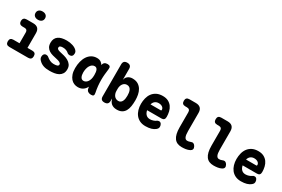

<svg xmlns="http://www.w3.org/2000/svg" viewBox="98 -1948 4603 3133"><g transform="rotate(30 2400.0 -381.5)"><path d="M493 -135Q527 -135 543.5 -118.5Q560 -102 560 -68Q560 -34 543 -17Q526 0 492 0H138Q104 0 87 -17Q70 -34 70 -68Q70 -102 86.5 -118.5Q103 -135 137 -135H252V-339Q252 -367 238.5 -381Q225 -395 197 -395H160Q125 -395 107.5 -411.5Q90 -428 90 -462Q90 -496 107.5 -513Q125 -530 160 -530H282Q342 -530 372 -500Q402 -470 402 -410V-135ZM320 -617Q279 -617 254.5 -638Q230 -659 230 -695Q230 -731 254.5 -752Q279 -773 320 -773Q361 -773 385.5 -752Q410 -731 410 -695Q410 -659 385.5 -638Q361 -617 320 -617Z M900 10Q866 10 837 6.5Q808 3 783.5 -5.5Q759 -14 737.5 -27.5Q716 -41 697 -61Q683 -75 676 -90Q669 -105 669 -125Q669 -155 684 -173Q699 -191 725 -191Q734 -191 745.5 -188Q757 -185 767 -177Q796 -152 830 -136Q864 -120 900 -120Q918 -120 934.5 -121.5Q951 -123 963.5 -127Q976 -131 983.5 -139Q991 -147 991 -160Q991 -172 983.5 -181Q976 -190 963.5 -197Q951 -204 934.5 -208.5Q918 -213 900 -217Q861 -225 822.5 -235.5Q784 -246 753.5 -265Q723 -284 704 -315.5Q685 -347 685 -398Q685 -440 699.5 -470.5Q714 -501 741.5 -521Q769 -541 809 -550.5Q849 -560 900 -560Q961 -560 1014 -542.5Q1067 -525 1096 -493Q1104 -485 1110 -472.5Q1116 -460 1116 -439Q1116 -407 1100 -390.5Q1084 -374 1058 -374Q1044 -374 1031 -378.5Q1018 -383 1008 -393Q995 -406 967.5 -418Q940 -430 900 -430Q884 -430 872 -427.5Q860 -425 851.5 -420.5Q843 -416 839 -408.5Q835 -401 835 -391Q835 -380 840.5 -372Q846 -364 855 -358.5Q864 -353 876 -349.5Q888 -346 900 -343Q938 -335 980.5 -323.5Q1023 -312 1058.5 -292Q1094 -272 1117.5 -239.5Q1141 -207 1141 -157Q1141 -106 1120.5 -73.5Q1100 -41 1066.5 -22.5Q1033 -4 989.5 3Q946 10 900 10Z M1430 10Q1394 10 1360 -4Q1326 -18 1299.5 -48Q1273 -78 1256.5 -125Q1240 -172 1240 -238Q1240 -305 1255 -364Q1270 -423 1299 -466.5Q1328 -510 1371 -535Q1414 -560 1470 -560Q1517 -560 1547 -538Q1570 -521 1586 -495Q1591 -527 1612 -544Q1632 -560 1667 -560Q1701 -560 1714 -544Q1727 -528 1722 -494Q1715 -441 1710 -389Q1705 -337 1705 -283.5Q1705 -230 1710.5 -173.5Q1716 -117 1729 -54Q1736 -20 1726 -5Q1716 10 1682 10Q1647 10 1623.5 -5.5Q1600 -21 1593 -54Q1589 -71 1587 -88Q1582 -79 1578 -72Q1554 -32 1517.5 -11Q1481 10 1430 10ZM1462 -125Q1481 -125 1500 -135Q1519 -145 1534.5 -165.5Q1550 -186 1559.5 -218Q1569 -250 1569 -295Q1569 -324 1566 -348Q1563 -372 1555.5 -389Q1548 -406 1535.5 -415.5Q1523 -425 1504 -425Q1476 -425 1455 -410Q1434 -395 1419.5 -370Q1405 -345 1397.5 -312Q1390 -279 1390 -242Q1390 -191 1407.5 -158Q1425 -125 1462 -125Z M1933 10Q1895 10 1877.5 -8Q1860 -26 1860 -63V-665Q1860 -703 1878.5 -721.5Q1897 -740 1935 -740Q1973 -740 1991.5 -721.5Q2010 -703 2010 -665V-459Q2018 -507 2053.5 -533.5Q2089 -560 2137 -560Q2203 -560 2245 -534Q2287 -508 2311.5 -466.5Q2336 -425 2345.5 -374.5Q2355 -324 2355 -274Q2355 -212 2346.5 -159.5Q2338 -107 2316.5 -69.5Q2295 -32 2258 -11Q2221 10 2165 10Q2129 10 2103 0.5Q2077 -9 2059 -25Q2041 -41 2029.5 -63Q2018 -85 2010 -109V-63Q2010 -26 1990.5 -8Q1971 10 1933 10ZM2117 -125Q2144 -125 2161.5 -139Q2179 -153 2188.5 -174.5Q2198 -196 2201.5 -222Q2205 -248 2205 -273Q2205 -299 2201.5 -325.5Q2198 -352 2188 -374.5Q2178 -397 2159.5 -411Q2141 -425 2111 -425Q2088 -425 2069 -414.5Q2050 -404 2037 -386Q2024 -368 2017 -344.5Q2010 -321 2010 -295V-255Q2010 -225 2018.5 -201Q2027 -177 2041 -160Q2055 -143 2075 -134Q2095 -125 2117 -125Z M2861 -173Q2888 -173 2903 -151Q2918 -129 2918 -101Q2918 -85 2912 -71.5Q2906 -58 2886 -41Q2871 -29 2853 -19.5Q2835 -10 2812.5 -3.5Q2790 3 2763.5 6.5Q2737 10 2705 10Q2643 10 2597.5 -12Q2552 -34 2522 -72.5Q2492 -111 2477 -162Q2462 -213 2462 -270Q2462 -325 2475 -377.5Q2488 -430 2517.5 -470.5Q2547 -511 2594.5 -535.5Q2642 -560 2710 -560Q2772 -560 2814.5 -537.5Q2857 -515 2883.5 -478Q2910 -441 2921.5 -393Q2933 -345 2933 -295Q2933 -262 2918 -246Q2903 -230 2872 -230H2601Q2607 -200 2618.5 -180Q2630 -160 2645 -147.5Q2660 -135 2677.5 -130Q2695 -125 2713 -125Q2745 -125 2775.5 -135.5Q2806 -146 2819 -157Q2829 -165 2839.5 -169Q2850 -173 2861 -173ZM2602 -340H2795Q2801 -340 2804 -343Q2807 -346 2807 -354Q2807 -368 2801 -380.5Q2795 -393 2782.5 -403Q2770 -413 2752 -419Q2734 -425 2710 -425Q2688 -425 2670.5 -419Q2653 -413 2639.5 -402Q2626 -391 2616.5 -375.5Q2607 -360 2602 -340Z M3350 -270Q3350 -193 3366.5 -159Q3383 -125 3415 -125Q3429 -125 3443 -127.5Q3457 -130 3471 -136Q3503 -150 3524.5 -141Q3546 -132 3560 -106Q3577 -76 3570 -53.5Q3563 -31 3537 -18Q3502 -1 3465.5 4.5Q3429 10 3390 10Q3343 10 3307.5 -5Q3272 -20 3248 -52.5Q3224 -85 3212 -135Q3200 -185 3200 -254V-536Q3200 -566 3185 -581Q3170 -596 3140 -596H3110Q3076 -596 3059.5 -612.5Q3043 -629 3043 -663Q3043 -697 3059.5 -713.5Q3076 -730 3110 -730H3230Q3290 -730 3320 -700Q3350 -670 3350 -610Z M3950 -270Q3950 -193 3966.5 -159Q3983 -125 4015 -125Q4029 -125 4043 -127.5Q4057 -130 4071 -136Q4103 -150 4124.5 -141Q4146 -132 4160 -106Q4177 -76 4170 -53.5Q4163 -31 4137 -18Q4102 -1 4065.5 4.5Q4029 10 3990 10Q3943 10 3907.5 -5Q3872 -20 3848 -52.5Q3824 -85 3812 -135Q3800 -185 3800 -254V-536Q3800 -566 3785 -581Q3770 -596 3740 -596H3710Q3676 -596 3659.5 -612.5Q3643 -629 3643 -663Q3643 -697 3659.5 -713.5Q3676 -730 3710 -730H3830Q3890 -730 3920 -700Q3950 -670 3950 -610Z M4661 -173Q4688 -173 4703 -151Q4718 -129 4718 -101Q4718 -85 4712 -71.5Q4706 -58 4686 -41Q4671 -29 4653 -19.5Q4635 -10 4612.5 -3.5Q4590 3 4563.5 6.5Q4537 10 4505 10Q4443 10 4397.5 -12Q4352 -34 4322 -72.5Q4292 -111 4277 -162Q4262 -213 4262 -270Q4262 -325 4275 -377.5Q4288 -430 4317.5 -470.5Q4347 -511 4394.5 -535.5Q4442 -560 4510 -560Q4572 -560 4614.5 -537.5Q4657 -515 4683.5 -478Q4710 -441 4721.5 -393Q4733 -345 4733 -295Q4733 -262 4718 -246Q4703 -230 4672 -230H4401Q4407 -200 4418.5 -180Q4430 -160 4445 -147.5Q4460 -135 4477.5 -130Q4495 -125 4513 -125Q4545 -125 4575.5 -135.5Q4606 -146 4619 -157Q4629 -165 4639.5 -169Q4650 -173 4661 -173ZM4402 -340H4595Q4601 -340 4604 -343Q4607 -346 4607 -354Q4607 -368 4601 -380.5Q4595 -393 4582.5 -403Q4570 -413 4552 -419Q4534 -425 4510 -425Q4488 -425 4470.5 -419Q4453 -413 4439.5 -402Q4426 -391 4416.5 -375.5Q4407 -360 4402 -340Z"/></g></svg>

Font: Maple Mono NL ExtraBold
Style: Regular
Weight: 800
Monospace: yes
Designer: subframe7536
Version: Version 7.000